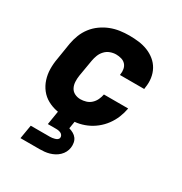

<svg xmlns="http://www.w3.org/2000/svg" viewBox="-174 -655 948 1002"><g transform="rotate(30 300.0 -154.0)"><path d="M251 8Q218 8 187 2Q156 -4 129.5 -18.5Q103 -33 84.5 -56.5Q66 -80 56.5 -109.5Q47 -139 46.5 -171Q46 -203 52 -235L68 -335Q73 -363 83.5 -390Q94 -417 112 -440.5Q130 -464 154.5 -481.5Q179 -499 206 -509.5Q233 -520 261 -524Q289 -528 317 -528Q346 -528 374 -524.5Q402 -521 427.5 -511Q453 -501 474 -484Q495 -467 508 -443.5Q521 -420 525 -392Q529 -364 524 -335L523 -325H377V-329Q380 -345 377 -361Q374 -377 364 -388Q354 -399 338.5 -403.5Q323 -408 307 -408Q289 -408 271.5 -401.5Q254 -395 241 -381Q228 -367 221.5 -350Q215 -333 212 -316L195 -216Q192 -197 193 -178Q194 -159 202 -143.5Q210 -128 226 -120Q242 -112 261 -112Q277 -112 294 -117Q311 -122 324 -134Q337 -146 344.5 -162Q352 -178 355 -194V-195H501V-193Q496 -165 485 -138Q474 -111 456 -86.5Q438 -62 414 -43Q390 -24 363 -12.5Q336 -1 307.5 3.5Q279 8 251 8ZM92 220 106 137H221Q228 137 235 136Q242 135 249.5 133Q257 131 263.5 126.5Q270 122 271 115Q272 107 268 100.5Q264 94 258 91Q252 88 245 86.5Q238 85 230 85H179L211 -112H313L287 48Q301 52 313.5 59Q326 66 334 77Q342 88 344.5 102.5Q347 117 345 131Q343 146 336 159.5Q329 173 317.5 184Q306 195 292.5 202Q279 209 265 213Q251 217 236 218.5Q221 220 207 220Z"/></g></svg>

Font: Iosevka Aile Heavy Oblique
Style: Regular
Weight: 900
Italic angle: -9°
Designer: Belleve Invis
Foundry: Belleve Invis
Version: Version 31.1.0; ttfautohint (v1.8.4)